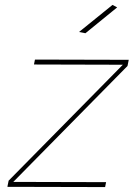

<svg xmlns="http://www.w3.org/2000/svg" viewBox="-20 -759 550 780"><path d="M503 -516 498 -491 34 -20 411 -19 407 1 10 0 15 -25 479 -496 118 -497 122 -517ZM437 -739 456 -729 327 -624 301 -629Z"/></svg>

Font: Gontserrat Thin
Style: Italic
Weight: 250
Italic angle: -11.3°
Designer: Julieta Ulanovsky
Foundry: Julieta Ulanovsky
Version: Version 6.001